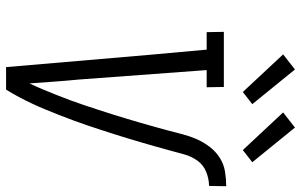

<svg xmlns="http://www.w3.org/2000/svg" viewBox="-204 -812 1015 648"><g transform="rotate(90 304.0 -487.5)"><path d="M206 0 164 -490 147 -677H88L87 -735H273L274 -677H216L248 -245Q252 -204 255 -162.5Q258 -121 261 -79Q272 -102 281.5 -125Q291 -148 300.5 -171.5Q310 -195 318.5 -218.5Q327 -242 335 -265.5Q343 -289 350.5 -312.5Q358 -336 365.5 -359.5Q373 -383 380 -406.5Q387 -430 394 -454Q401 -478 407.5 -501.5Q414 -525 420.5 -549Q427 -573 433 -596.5Q439 -620 449 -643Q459 -666 475 -687Q491 -708 512.5 -721.5Q534 -735 559 -739Q584 -743 608 -743L607 -685Q584 -685 560 -675.5Q536 -666 521.5 -645.5Q507 -625 500.5 -601Q494 -577 487.5 -553.5Q481 -530 474.5 -506.5Q468 -483 461 -459.5Q454 -436 447 -412.5Q440 -389 432.5 -365.5Q425 -342 417.5 -319Q410 -296 402 -272.5Q394 -249 385.5 -226Q377 -203 368 -180Q359 -157 349.5 -134Q340 -111 329.5 -88.5Q319 -66 307 -43.5Q295 -21 282 0ZM486 -799 359 -935 410 -975 527 -831ZM290 -799 163 -935 214 -975 331 -831Z"/></g></svg>

Font: Iosevka HT Light Extended
Style: Italic
Weight: 300
Width: 7
Italic angle: -9°
Monospace: yes
Designer: Belleve Invis
Foundry: Belleve Invis
Version: Version 32.3.0; ttfautohint (v1.8.4)